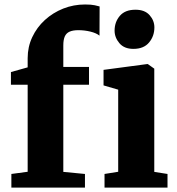

<svg xmlns="http://www.w3.org/2000/svg" viewBox="-20 -858 808 878"><path d="M32 0V-62.5L106.5 -72.5V-470.5H30V-528.5L106.5 -550V-592Q106.5 -643.5 127.5 -688.2Q148.5 -733 185.2 -766.5Q222 -800 269.2 -818.8Q316.5 -837.5 369 -837.5Q397 -837.5 413.2 -834Q429.5 -830.5 435.5 -828.5L435 -695Q420 -707 393.2 -713.5Q366.5 -720 338.5 -720Q313.5 -720 298.2 -713.2Q283 -706.5 276.2 -691.2Q269.5 -676 269.5 -650V-552H387V-470.5H269.5V-72L368.5 -62.5V0ZM458 0V-62.5L520.5 -72.5V-448L453.5 -467.5V-538.5L652.5 -565H656L685.5 -544V-72L746 -62.5V0ZM589.5 -634.5Q548 -634.5 526 -660.5Q504 -686.5 504 -718Q504 -757.5 528 -785.5Q552 -813.5 599 -813.5H600Q642 -813.5 664 -788.8Q686 -764 686 -732.5Q686 -693 661.8 -663.8Q637.5 -634.5 590.5 -634.5Z"/></svg>

Font: Merriweather 28pt Black
Style: Regular
Weight: 900
Version: Version 2.100